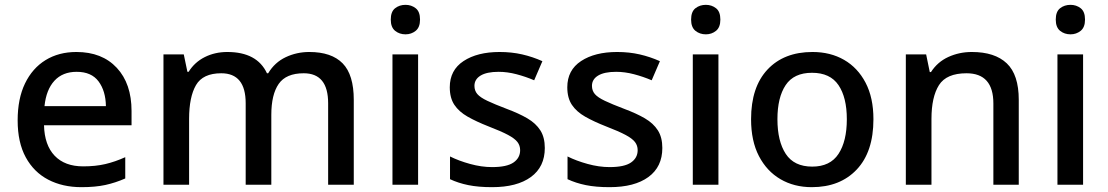

<svg xmlns="http://www.w3.org/2000/svg" viewBox="-20 -764 4581 794"><path d="M296 -549Q402 -549 463 -483.5Q524 -418 524 -305V-246H162Q164 -164 206 -120Q248 -76 324 -76Q375 -76 415.5 -85.5Q456 -95 498 -114V-26Q457 -8 415.5 1Q374 10 317 10Q239 10 179.5 -21Q120 -52 86.5 -113.5Q53 -175 53 -266Q53 -356 83.5 -419Q114 -482 168.5 -515.5Q223 -549 296 -549ZM297 -467Q239 -467 205 -430Q171 -393 164 -325H418Q417 -388 387.5 -427.5Q358 -467 297 -467Z M1259 -549Q1351 -549 1397 -502Q1443 -455 1443 -351V0H1337V-337Q1337 -461 1236 -461Q1163 -461 1132.5 -417Q1102 -373 1102 -289V0H996V-337Q996 -461 895 -461Q819 -461 790.5 -412Q762 -363 762 -272V0H656V-539H740L755 -467H760Q785 -507 827 -528Q869 -549 920 -549Q1043 -549 1084 -461H1089Q1116 -506 1161.5 -527.5Q1207 -549 1259 -549Z M1657 -744Q1681 -744 1699 -730Q1717 -716 1717 -683Q1717 -651 1699 -636.5Q1681 -622 1657 -622Q1632 -622 1614 -636.5Q1596 -651 1596 -683Q1596 -716 1614 -730Q1632 -744 1657 -744ZM1709 -539V0H1603V-539Z M2233 -152Q2233 -74 2175.5 -32Q2118 10 2015 10Q1958 10 1916.5 1.5Q1875 -7 1841 -23V-117Q1877 -99 1924 -86Q1971 -73 2015 -73Q2076 -73 2103.5 -92Q2131 -111 2131 -143Q2131 -162 2120 -176.5Q2109 -191 2081 -206Q2053 -221 2001 -241Q1950 -261 1914 -281.5Q1878 -302 1859 -330.5Q1840 -359 1840 -403Q1840 -474 1897 -511.5Q1954 -549 2046 -549Q2096 -549 2139.5 -539Q2183 -529 2223 -511L2189 -432Q2154 -447 2116 -457Q2078 -467 2042 -467Q1993 -467 1967.5 -451.5Q1942 -436 1942 -409Q1942 -389 1954 -375Q1966 -361 1995.5 -347Q2025 -333 2075 -314Q2126 -295 2161 -274.5Q2196 -254 2214.5 -225Q2233 -196 2233 -152Z M2719 -152Q2719 -74 2661.5 -32Q2604 10 2501 10Q2444 10 2402.5 1.5Q2361 -7 2327 -23V-117Q2363 -99 2410 -86Q2457 -73 2501 -73Q2562 -73 2589.5 -92Q2617 -111 2617 -143Q2617 -162 2606 -176.5Q2595 -191 2567 -206Q2539 -221 2487 -241Q2436 -261 2400 -281.5Q2364 -302 2345 -330.5Q2326 -359 2326 -403Q2326 -474 2383 -511.5Q2440 -549 2532 -549Q2582 -549 2625.5 -539Q2669 -529 2709 -511L2675 -432Q2640 -447 2602 -457Q2564 -467 2528 -467Q2479 -467 2453.5 -451.5Q2428 -436 2428 -409Q2428 -389 2440 -375Q2452 -361 2481.5 -347Q2511 -333 2561 -314Q2612 -295 2647 -274.5Q2682 -254 2700.5 -225Q2719 -196 2719 -152Z M2899 -744Q2923 -744 2941 -730Q2959 -716 2959 -683Q2959 -651 2941 -636.5Q2923 -622 2899 -622Q2874 -622 2856 -636.5Q2838 -651 2838 -683Q2838 -716 2856 -730Q2874 -744 2899 -744ZM2951 -539V0H2845V-539Z M3592 -271Q3592 -136 3523 -63Q3454 10 3337 10Q3264 10 3207.5 -23Q3151 -56 3118.5 -118.5Q3086 -181 3086 -271Q3086 -404 3154 -476.5Q3222 -549 3340 -549Q3414 -549 3470.5 -516.5Q3527 -484 3559.5 -422Q3592 -360 3592 -271ZM3195 -271Q3195 -180 3229.5 -127.5Q3264 -75 3339 -75Q3413 -75 3447.5 -127.5Q3482 -180 3482 -271Q3482 -361 3447.5 -412Q3413 -463 3338 -463Q3263 -463 3229 -412Q3195 -361 3195 -271Z M3999 -549Q4094 -549 4143.5 -502Q4193 -455 4193 -351V0H4088V-336Q4088 -461 3977 -461Q3894 -461 3863 -412Q3832 -363 3832 -272V0H3726V-539H3810L3825 -466H3830Q3857 -508 3902 -528.5Q3947 -549 3999 -549Z M4407 -744Q4431 -744 4449 -730Q4467 -716 4467 -683Q4467 -651 4449 -636.5Q4431 -622 4407 -622Q4382 -622 4364 -636.5Q4346 -651 4346 -683Q4346 -716 4364 -730Q4382 -744 4407 -744ZM4459 -539V0H4353V-539Z"/></svg>

Font: Noto Sans Lao Medium
Style: Regular
Weight: 500
Designer: Monotype Design Team
Foundry: Monotype Imaging Inc.
Version: Version 2.003; ttfautohint (v1.8.4.7-5d5b)